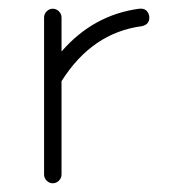

<svg xmlns="http://www.w3.org/2000/svg" viewBox="-20 -414 391 440"><path d="M81 -14V-374Q81 -382 87 -388Q93 -394 101 -394Q109 -394 115 -388Q121 -382 121 -374V-296Q194 -380 299 -394Q318 -396 322 -377Q324 -358 305 -354Q191 -339 121 -228V-14Q121 -6 115 0Q109 6 101 6Q93 6 87 0Q81 -6 81 -14Z"/></svg>

Font: Hoogli Light
Style: Regular
Weight: 300
Designer: Anand Singh Naorem
Foundry: Brand New Type
Version: Version 1.00 b007